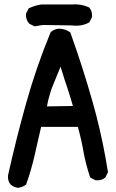

<svg xmlns="http://www.w3.org/2000/svg" viewBox="-20 -851 540 896"><path d="M63.5 25.4Q44.9 22.9 30.8 11.2L30.3 10.7L29.8 10.3Q15.1 -6.3 17.6 -32.2V-32.7V-33.2Q55.2 -202.6 102.1 -369.6Q148.9 -537.6 215.8 -699.2L216.3 -701.2L218.3 -702.6Q238.3 -719.2 263.7 -716.8Q285.6 -714.4 305.2 -701.7L308.1 -699.7L309.1 -696.8Q365.7 -539.1 411.6 -377.4Q420.9 -345.2 429.2 -312.7Q437.5 -280.3 445.1 -247.6Q452.6 -214.8 459.5 -182.1Q466.3 -149.4 472.2 -116.5Q478 -83.5 483.4 -50.3L483.9 -47.4L482.4 -44.4L472.7 -24.9L471.7 -22.9L470.2 -22Q453.6 -7.3 427.7 -9.8H425.8L424.3 -10.7L404.8 -20.5L401.4 -22.5L399.9 -25.9Q380.4 -83.5 369.1 -145.5Q359.4 -202.1 343.3 -258.8H171.9Q167 -237.3 162.1 -216.1Q157.2 -194.8 152.3 -173.6Q147.5 -152.3 142.6 -130.4Q126.5 -59.6 103 7.3L102.1 10.3L99.6 11.7Q84 22.9 65.4 25.4H64.5ZM320.3 -356.4Q315.4 -373 310.5 -389.6Q305.7 -406.2 300.3 -422.4Q294.9 -438.5 289.6 -455.1Q284.7 -468.8 280.3 -482.9Q275.9 -497.1 271.5 -511.5Q267.1 -525.9 262.7 -540Q245.1 -498 228.5 -456.5Q221.7 -440.4 216.3 -423.3Q210.9 -406.2 206.5 -389.2Q202.1 -372.1 199.2 -354.5ZM138.2 -729.5 118.7 -739.3 117.2 -740.2 115.7 -741.7Q99.1 -760.3 101.6 -786.1V-788.1L102.5 -789.6L112.3 -809.1L113.8 -812L117.2 -813.5Q143.6 -825.7 172.4 -830.1H173.3H173.8H313Q334.5 -832 354.7 -828.9Q375 -825.7 393.6 -817.4L395.5 -816.4L397 -814.9Q411.6 -798.3 409.2 -772.5V-770.5L408.2 -769L398.4 -749.5L397 -746.6L394 -745.1Q376.5 -735.8 356.4 -732.7Q336.4 -729.5 314.5 -732.4L180.2 -734.4L144 -728.5L141.1 -728Z"/></svg>

Font: NaikaiFont
Style: Bold
Weight: 700
Version: Version 1.89